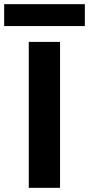

<svg xmlns="http://www.w3.org/2000/svg" viewBox="-66 -901 427 921"><path d="M72 0V-700H222V0ZM-46 -776V-881H341V-776Z"/></svg>

Font: DM Sans 10pt Black
Style: Regular
Weight: 900
Version: Version 4.004;gftools[0.9.30]